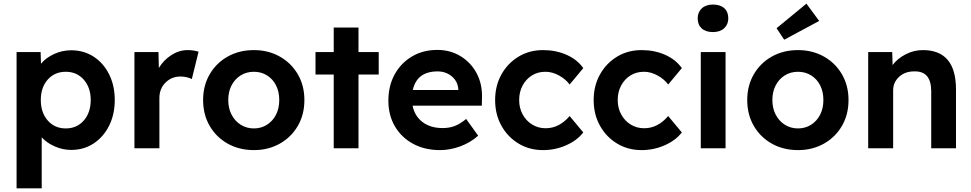

<svg xmlns="http://www.w3.org/2000/svg" viewBox="-20 -814 5333 1054"><path d="M71 220V-528H203L205 -464Q231 -496 276 -517Q321 -538 371 -538Q440 -538 494 -503Q548 -468 579 -406Q610 -344 610 -265Q610 -186 579 -124Q548 -62 494 -26.5Q440 9 371 9Q324 9 280 -10.5Q236 -30 209 -60V220ZM341 -109Q402 -109 440 -152.5Q478 -196 478 -265Q478 -333 440 -376.5Q402 -420 341 -420Q280 -420 242 -377Q204 -334 204 -265Q204 -196 242 -152.5Q280 -109 341 -109Z M718 0V-528H850L852 -441Q878 -484 920.5 -511.5Q963 -539 1010 -539Q1028 -539 1043.5 -536.5Q1059 -534 1070 -530L1033 -380Q1022 -386 1005 -390Q988 -394 971 -394Q922 -394 888.5 -360.5Q855 -327 855 -276V0Z M1374 10Q1293 10 1230 -25.5Q1167 -61 1131 -123Q1095 -185 1095 -265Q1095 -344 1131 -406Q1167 -468 1230 -503.5Q1293 -539 1374 -539Q1453 -539 1516 -503.5Q1579 -468 1615 -406Q1651 -344 1651 -265Q1651 -185 1615 -123Q1579 -61 1516 -25.5Q1453 10 1374 10ZM1374 -109Q1414 -109 1446 -129.5Q1478 -150 1495.5 -185Q1513 -220 1513 -265Q1513 -310 1495.5 -345Q1478 -380 1446 -400Q1414 -420 1374 -420Q1333 -420 1301 -400Q1269 -380 1251 -345Q1233 -310 1233 -265Q1233 -220 1251 -185Q1269 -150 1301 -129.5Q1333 -109 1374 -109Z M1812 0V-405H1712V-528H1812V-663H1948V-528H2059V-405H1948V0Z M2396 10Q2311 10 2247 -25Q2183 -60 2147.5 -121Q2112 -182 2112 -261Q2112 -343 2146.5 -405.5Q2181 -468 2241.5 -504Q2302 -540 2381 -540Q2452 -540 2508.5 -505.5Q2565 -471 2596.5 -412Q2628 -353 2626 -277L2625 -234H2245Q2256 -177 2299.5 -144Q2343 -111 2410 -111Q2446 -111 2475.5 -122Q2505 -133 2539 -161L2605 -69Q2562 -31 2506.5 -10.5Q2451 10 2396 10ZM2382 -422Q2269 -422 2246 -320H2496V-324Q2493 -367 2460.5 -394.5Q2428 -422 2382 -422Z M2961 10Q2886 10 2826.5 -26Q2767 -62 2732.5 -124Q2698 -186 2698 -265Q2698 -343 2732.5 -405Q2767 -467 2826.5 -503Q2886 -539 2961 -539Q3032 -539 3090.5 -513Q3149 -487 3182 -440L3107 -350Q3086 -379 3049 -399.5Q3012 -420 2974 -420Q2932 -420 2899.5 -399.5Q2867 -379 2848.5 -344Q2830 -309 2830 -265Q2830 -221 2849 -186Q2868 -151 2901 -130.5Q2934 -110 2975 -110Q3014 -110 3047 -127.5Q3080 -145 3107 -177L3182 -87Q3148 -43 3088 -16.5Q3028 10 2961 10Z M3502 10Q3427 10 3367.5 -26Q3308 -62 3273.5 -124Q3239 -186 3239 -265Q3239 -343 3273.5 -405Q3308 -467 3367.5 -503Q3427 -539 3502 -539Q3573 -539 3631.5 -513Q3690 -487 3723 -440L3648 -350Q3627 -379 3590 -399.5Q3553 -420 3515 -420Q3473 -420 3440.5 -399.5Q3408 -379 3389.5 -344Q3371 -309 3371 -265Q3371 -221 3390 -186Q3409 -151 3442 -130.5Q3475 -110 3516 -110Q3555 -110 3588 -127.5Q3621 -145 3648 -177L3723 -87Q3689 -43 3629 -16.5Q3569 10 3502 10Z M3894 -638Q3854 -638 3832 -658Q3810 -678 3810 -713Q3810 -747 3832.5 -768Q3855 -789 3894 -789Q3934 -789 3956 -769Q3978 -749 3978 -713Q3978 -680 3955.5 -659Q3933 -638 3894 -638ZM3827 0V-528H3963V0Z M4361 10Q4280 10 4217 -25.5Q4154 -61 4118 -123Q4082 -185 4082 -265Q4082 -344 4118 -406Q4154 -468 4217 -503.5Q4280 -539 4361 -539Q4440 -539 4503 -503.5Q4566 -468 4602 -406Q4638 -344 4638 -265Q4638 -185 4602 -123Q4566 -61 4503 -25.5Q4440 10 4361 10ZM4361 -109Q4401 -109 4433 -129.5Q4465 -150 4482.5 -185Q4500 -220 4500 -265Q4500 -310 4482.5 -345Q4465 -380 4433 -400Q4401 -420 4361 -420Q4320 -420 4288 -400Q4256 -380 4238 -345Q4220 -310 4220 -265Q4220 -220 4238 -185Q4256 -150 4288 -129.5Q4320 -109 4361 -109ZM4285 -596 4243 -659 4407 -794 4477 -699Z M4746 0V-528H4878L4880 -457Q4907 -493 4952 -516Q4997 -539 5046 -539Q5228 -539 5228 -323V0H5092V-313Q5092 -426 4997 -422Q4948 -422 4915.5 -392Q4883 -362 4883 -318V0Z"/></svg>

Font: Lexend SemiBold
Style: Regular
Weight: 600
Designer: Bonnie Shaver-Troup, Thomas Jockin
Foundry: Lexend
Version: Version 1.005; ttfautohint (v1.8.3)